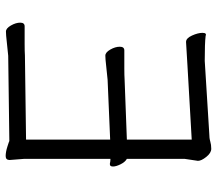

<svg xmlns="http://www.w3.org/2000/svg" viewBox="-64 -691 766 678"><g transform="rotate(90 319.0 -352.0)"><path d="M212 -631Q174 -629 129 -626H128Q115 -626 105.5 -647Q96 -668 96 -684Q96 -700 107 -695H108Q132 -692 195 -692L452 -708Q468 -708 479.5 -711.5Q491 -715 505.5 -715Q520 -715 534 -697.5Q548 -680 548 -668L541 -621V-417Q552 -411 560 -395Q568 -379 568 -368Q568 -357 560 -357H558Q550 -359 541 -359V-54L545 -3Q545 11 531 11Q517 11 498 5Q479 -1 478 -2L177 2Q154 4 128.5 7Q103 10 91.5 10Q80 10 70 -7.5Q60 -25 60 -40.5Q60 -56 73 -56H135Q162 -56 176 -57L473 -61V-358L262 -349Q239 -347 213.5 -344Q188 -341 176.5 -341Q165 -341 155 -358.5Q145 -376 145 -392Q145 -408 158 -408H221Q247 -408 261 -409L473 -417V-646Z"/></g></svg>

Font: QiushuiShotai Bright
Style: Regular
Weight: 400
Designer: Christian Thalmann (Catharsis Fonts)
Version: Version 1.250;